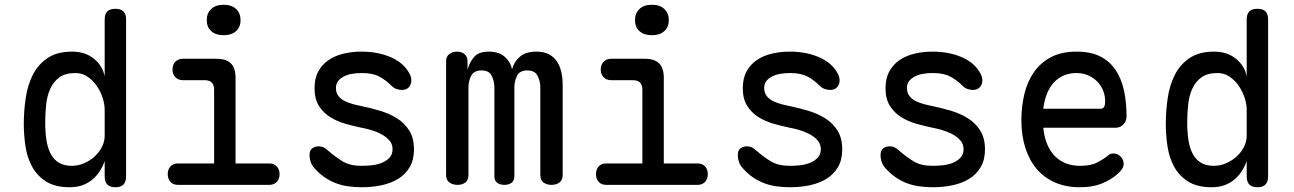

<svg xmlns="http://www.w3.org/2000/svg" viewBox="-20 -777 5440 807"><path d="M465 10Q442 10 431 -1.5Q420 -13 420 -36V-100Q411 -75 397.5 -55Q384 -35 366 -20.5Q348 -6 325 2Q302 10 273 10Q212 10 174 -14Q136 -38 115 -76.5Q94 -115 87 -162.5Q80 -210 80 -256Q80 -310 88 -364.5Q96 -419 118 -462.5Q140 -506 180 -533Q220 -560 283 -560Q338 -560 374.5 -530.5Q411 -501 420 -456V-695Q420 -718 431 -729Q442 -740 465 -740Q488 -740 499 -729Q510 -718 510 -695V-36Q510 -13 499 -1.5Q488 10 465 10ZM282 -80Q309 -80 334 -91Q359 -102 378 -119.5Q397 -137 408.5 -159.5Q420 -182 420 -206V-316Q420 -340 411 -367Q402 -394 386 -417Q370 -440 347.5 -455Q325 -470 298 -470Q255 -470 230 -452Q205 -434 191.5 -404.5Q178 -375 174 -337.5Q170 -300 170 -262Q170 -223 175 -189.5Q180 -156 192.5 -131.5Q205 -107 227 -93.5Q249 -80 282 -80Z M1112 -90Q1132 -90 1143.5 -77.5Q1155 -65 1155 -45Q1155 -25 1143.5 -12.5Q1132 0 1112 0H728Q708 0 696.5 -12.5Q685 -25 685 -45Q685 -65 696.5 -77.5Q708 -90 728 -90H880V-400Q880 -420 870 -430Q860 -440 840 -440H749Q729 -440 717 -452.5Q705 -465 705 -485Q705 -505 717 -517.5Q729 -530 749 -530H890Q931 -530 950.5 -510.5Q970 -491 970 -450V-90ZM920 -629Q887 -629 868 -646Q849 -663 849 -692Q849 -722 868 -739.5Q887 -757 920 -757Q953 -757 972 -739.5Q991 -722 991 -692Q991 -663 972 -646Q953 -629 920 -629Z M1501 10Q1471 10 1443 6Q1415 2 1390.5 -7.5Q1366 -17 1343.5 -32.5Q1321 -48 1301 -71Q1291 -82 1286 -96Q1281 -110 1281 -124Q1281 -146 1293 -154Q1305 -162 1319 -162Q1330 -162 1339 -158Q1348 -154 1359 -144Q1391 -116 1421.5 -98Q1452 -80 1500 -80Q1517 -80 1539.5 -82Q1562 -84 1582 -91.5Q1602 -99 1616 -113Q1630 -127 1630 -150Q1630 -172 1616 -187.5Q1602 -203 1582 -213.5Q1562 -224 1539.5 -230.5Q1517 -237 1500 -240Q1466 -247 1431 -257Q1396 -267 1367.5 -285Q1339 -303 1320.5 -332Q1302 -361 1302 -406Q1302 -448 1318 -477Q1334 -506 1361 -524.5Q1388 -543 1424 -551.5Q1460 -560 1500 -560Q1565 -560 1618 -538.5Q1671 -517 1697 -475Q1704 -464 1706.5 -455Q1709 -446 1709 -439Q1709 -423 1699 -411Q1689 -399 1669 -399Q1660 -399 1648 -402.5Q1636 -406 1625 -417Q1601 -441 1573.5 -455.5Q1546 -470 1500 -470Q1478 -470 1458.5 -466.5Q1439 -463 1424 -455Q1409 -447 1400.5 -435.5Q1392 -424 1392 -407Q1392 -387 1402.5 -373.5Q1413 -360 1429.5 -352Q1446 -344 1465 -339Q1484 -334 1500 -331Q1538 -323 1577 -311.5Q1616 -300 1648 -280Q1680 -260 1700 -228.5Q1720 -197 1720 -149Q1720 -105 1702 -74.5Q1684 -44 1654 -25.5Q1624 -7 1584.5 1.5Q1545 10 1501 10Z M1903 0Q1883 0 1869 -10Q1855 -20 1855 -42V-520Q1855 -539 1868 -549.5Q1881 -560 1900 -560Q1920 -560 1932.5 -549.5Q1945 -539 1945 -520V-485Q1956 -520 1975 -540Q1994 -560 2035 -560Q2078 -560 2102.5 -537.5Q2127 -515 2132 -485Q2140 -517 2165 -538.5Q2190 -560 2235 -560Q2266 -560 2287 -549Q2308 -538 2321 -518.5Q2334 -499 2339.5 -473.5Q2345 -448 2345 -418V-42Q2345 -20 2331.5 -10Q2318 0 2298 0Q2278 0 2264.5 -10Q2251 -20 2251 -42V-409Q2251 -436 2239.5 -458.5Q2228 -481 2196 -481Q2165 -481 2153.5 -459Q2142 -437 2142 -410V-37Q2142 -17 2130 -8.5Q2118 0 2100 0Q2082 0 2070 -8.5Q2058 -17 2058 -37V-409Q2058 -435 2047 -458Q2036 -481 2004 -481Q1973 -481 1961 -459.5Q1949 -438 1949 -410V-42Q1949 -20 1936 -10Q1923 0 1903 0Z M2912 -90Q2932 -90 2943.5 -77.5Q2955 -65 2955 -45Q2955 -25 2943.5 -12.5Q2932 0 2912 0H2528Q2508 0 2496.5 -12.5Q2485 -25 2485 -45Q2485 -65 2496.5 -77.5Q2508 -90 2528 -90H2680V-400Q2680 -420 2670 -430Q2660 -440 2640 -440H2549Q2529 -440 2517 -452.5Q2505 -465 2505 -485Q2505 -505 2517 -517.5Q2529 -530 2549 -530H2690Q2731 -530 2750.5 -510.5Q2770 -491 2770 -450V-90ZM2720 -629Q2687 -629 2668 -646Q2649 -663 2649 -692Q2649 -722 2668 -739.5Q2687 -757 2720 -757Q2753 -757 2772 -739.5Q2791 -722 2791 -692Q2791 -663 2772 -646Q2753 -629 2720 -629Z M3301 10Q3271 10 3243 6Q3215 2 3190.5 -7.5Q3166 -17 3143.5 -32.5Q3121 -48 3101 -71Q3091 -82 3086 -96Q3081 -110 3081 -124Q3081 -146 3093 -154Q3105 -162 3119 -162Q3130 -162 3139 -158Q3148 -154 3159 -144Q3191 -116 3221.5 -98Q3252 -80 3300 -80Q3317 -80 3339.5 -82Q3362 -84 3382 -91.5Q3402 -99 3416 -113Q3430 -127 3430 -150Q3430 -172 3416 -187.5Q3402 -203 3382 -213.5Q3362 -224 3339.5 -230.5Q3317 -237 3300 -240Q3266 -247 3231 -257Q3196 -267 3167.5 -285Q3139 -303 3120.5 -332Q3102 -361 3102 -406Q3102 -448 3118 -477Q3134 -506 3161 -524.5Q3188 -543 3224 -551.5Q3260 -560 3300 -560Q3365 -560 3418 -538.5Q3471 -517 3497 -475Q3504 -464 3506.5 -455Q3509 -446 3509 -439Q3509 -423 3499 -411Q3489 -399 3469 -399Q3460 -399 3448 -402.5Q3436 -406 3425 -417Q3401 -441 3373.5 -455.5Q3346 -470 3300 -470Q3278 -470 3258.5 -466.5Q3239 -463 3224 -455Q3209 -447 3200.5 -435.5Q3192 -424 3192 -407Q3192 -387 3202.5 -373.5Q3213 -360 3229.5 -352Q3246 -344 3265 -339Q3284 -334 3300 -331Q3338 -323 3377 -311.5Q3416 -300 3448 -280Q3480 -260 3500 -228.5Q3520 -197 3520 -149Q3520 -105 3502 -74.5Q3484 -44 3454 -25.5Q3424 -7 3384.5 1.5Q3345 10 3301 10Z M3901 10Q3871 10 3843 6Q3815 2 3790.5 -7.5Q3766 -17 3743.5 -32.5Q3721 -48 3701 -71Q3691 -82 3686 -96Q3681 -110 3681 -124Q3681 -146 3693 -154Q3705 -162 3719 -162Q3730 -162 3739 -158Q3748 -154 3759 -144Q3791 -116 3821.5 -98Q3852 -80 3900 -80Q3917 -80 3939.5 -82Q3962 -84 3982 -91.5Q4002 -99 4016 -113Q4030 -127 4030 -150Q4030 -172 4016 -187.5Q4002 -203 3982 -213.5Q3962 -224 3939.5 -230.5Q3917 -237 3900 -240Q3866 -247 3831 -257Q3796 -267 3767.5 -285Q3739 -303 3720.5 -332Q3702 -361 3702 -406Q3702 -448 3718 -477Q3734 -506 3761 -524.5Q3788 -543 3824 -551.5Q3860 -560 3900 -560Q3965 -560 4018 -538.5Q4071 -517 4097 -475Q4104 -464 4106.5 -455Q4109 -446 4109 -439Q4109 -423 4099 -411Q4089 -399 4069 -399Q4060 -399 4048 -402.5Q4036 -406 4025 -417Q4001 -441 3973.5 -455.5Q3946 -470 3900 -470Q3878 -470 3858.5 -466.5Q3839 -463 3824 -455Q3809 -447 3800.5 -435.5Q3792 -424 3792 -407Q3792 -387 3802.5 -373.5Q3813 -360 3829.5 -352Q3846 -344 3865 -339Q3884 -334 3900 -331Q3938 -323 3977 -311.5Q4016 -300 4048 -280Q4080 -260 4100 -228.5Q4120 -197 4120 -149Q4120 -105 4102 -74.5Q4084 -44 4054 -25.5Q4024 -7 3984.5 1.5Q3945 10 3901 10Z M4659 -132Q4678 -132 4690.5 -118.5Q4703 -105 4703 -88Q4703 -79 4698.5 -70.5Q4694 -62 4682 -50Q4666 -35 4648 -24Q4630 -13 4609.5 -5Q4589 3 4566.5 6.5Q4544 10 4519 10Q4461 10 4415.5 -9.5Q4370 -29 4338.5 -65.5Q4307 -102 4290 -154.5Q4273 -207 4273 -272Q4273 -329 4285.5 -381.5Q4298 -434 4325.5 -473.5Q4353 -513 4397 -536.5Q4441 -560 4505 -560Q4565 -560 4605 -539.5Q4645 -519 4669.5 -482Q4694 -445 4704.5 -395.5Q4715 -346 4715 -287Q4715 -269 4702 -254.5Q4689 -240 4668 -240H4365Q4369 -200 4382 -169.5Q4395 -139 4415 -119.5Q4435 -100 4461.5 -90Q4488 -80 4520 -80Q4565 -80 4591.5 -94Q4618 -108 4633 -120Q4641 -127 4646 -129.5Q4651 -132 4659 -132ZM4365 -320H4609Q4614 -320 4619.5 -326Q4625 -332 4625 -353Q4625 -374 4617 -395Q4609 -416 4593.5 -432.5Q4578 -449 4555.5 -459.5Q4533 -470 4505 -470Q4474 -470 4449.5 -459Q4425 -448 4407.5 -428Q4390 -408 4379.5 -380.5Q4369 -353 4365 -320Z M5265 10Q5242 10 5231 -1.5Q5220 -13 5220 -36V-100Q5211 -75 5197.5 -55Q5184 -35 5166 -20.5Q5148 -6 5125 2Q5102 10 5073 10Q5012 10 4974 -14Q4936 -38 4915 -76.5Q4894 -115 4887 -162.5Q4880 -210 4880 -256Q4880 -310 4888 -364.5Q4896 -419 4918 -462.5Q4940 -506 4980 -533Q5020 -560 5083 -560Q5138 -560 5174.5 -530.5Q5211 -501 5220 -456V-695Q5220 -718 5231 -729Q5242 -740 5265 -740Q5288 -740 5299 -729Q5310 -718 5310 -695V-36Q5310 -13 5299 -1.5Q5288 10 5265 10ZM5082 -80Q5109 -80 5134 -91Q5159 -102 5178 -119.5Q5197 -137 5208.5 -159.5Q5220 -182 5220 -206V-316Q5220 -340 5211 -367Q5202 -394 5186 -417Q5170 -440 5147.5 -455Q5125 -470 5098 -470Q5055 -470 5030 -452Q5005 -434 4991.5 -404.5Q4978 -375 4974 -337.5Q4970 -300 4970 -262Q4970 -223 4975 -189.5Q4980 -156 4992.5 -131.5Q5005 -107 5027 -93.5Q5049 -80 5082 -80Z"/></svg>

Font: Maple Mono NF CN
Style: Regular
Weight: 400
Monospace: yes
Designer: subframe7536
Version: Version 7.000